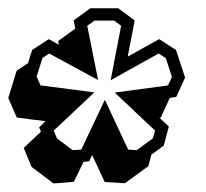

<svg xmlns="http://www.w3.org/2000/svg" viewBox="-26 -779 490 456"><path d="M192.9 -410.6Q190.9 -406.7 189.2 -403.1Q187.5 -399.4 186 -396L172.4 -394.5Q159.7 -369.1 149.4 -347.2L101.1 -343.3L48.8 -382.8L30.3 -427.7L71.3 -466.3L66.9 -476.6L82 -491.2Q63.5 -493.7 46.6 -495.6Q29.8 -497.6 13.7 -500L-6.3 -546.4L13.7 -611.3L40.5 -628.9L50.3 -660.2L89.8 -686L113.8 -672.9L112.3 -681.6L151.9 -710.4H152.8Q151.9 -715.8 150.9 -720.5Q149.9 -725.1 148.9 -730.5L188.5 -759.3H254.9L293.9 -730.5L277.3 -644.5Q296.4 -655.3 316.4 -666.3Q336.4 -677.2 352.1 -686L392.1 -660.2L413.6 -594.7L392.6 -548.8L376.5 -546.4L377 -545.9L356 -500L352.5 -499.5Q358.4 -494.1 364 -488.8Q369.6 -483.4 375 -478.5L362.8 -433.1L333.5 -411.6L326.2 -384.3L270.5 -343.8L222.7 -346.7ZM278.3 -423.8 298.8 -422.4 336.9 -450.2 342.3 -468.8 246.6 -559.1 373 -576.2 382.3 -596.2 367.7 -641.1 350.6 -651.9 236.8 -588.4 261.7 -717.8 245.1 -730H198.2L181.2 -717.8L207 -588.9L90.8 -651.9L74.7 -641.1L61 -597.2L70.3 -576.2L198.2 -559.6L101.6 -468.8L109.4 -450.2L146.5 -422.4L167 -423.8L223.1 -542Z"/></svg>

Font: XB Kayhan Sayeh
Style: Regular
Weight: 700
Designer: Behnam
Foundry: Irmug
Version: Version 7.300 2009